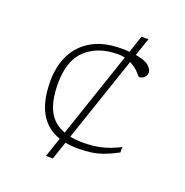

<svg xmlns="http://www.w3.org/2000/svg" viewBox="-127 -822 904 938"><g transform="rotate(20 325.0 -353.5)"><path d="M211.5 0 246 -102Q177.5 -125 142 -186.5Q106.5 -248 106.5 -351.5Q106.5 -430 137 -490.5Q167.5 -551 228.2 -585.2Q289 -619.5 381 -619.5Q402 -619.5 421 -618L451 -707H487L455.5 -614Q507.5 -605 526 -587.2Q544.5 -569.5 544.5 -555.5Q544.5 -538.5 533 -528.2Q521.5 -518 507 -518Q504 -518 488 -537.2Q472 -556.5 441 -571.5L291 -129Q322 -123 360 -123Q412 -123 454.2 -133Q496.5 -143 547.5 -168.5V-140.5Q508.5 -119.5 477 -108Q445.5 -96.5 414.2 -92Q383 -87.5 345 -87.5Q309.5 -87.5 279 -93.5L247.5 0ZM145.5 -353Q145.5 -263.5 173.2 -211.2Q201 -159 258.5 -138.5L409 -583.5Q391.5 -587.5 373 -587.5Q270.5 -587.5 208 -530.8Q145.5 -474 145.5 -353Z"/></g></svg>

Font: Newsreader Caption ExtraLight
Style: Regular
Weight: 275
Designer: Hugues Gentile
Foundry: Production Type
Version: Version 1.001